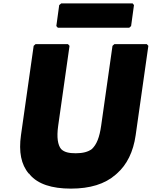

<svg xmlns="http://www.w3.org/2000/svg" viewBox="-20 -1093 897 1135"><path d="M645 -822 578 -350C568 -280 551 -238 523 -212C501 -195 469 -187 428 -187C388 -187 360 -193 341 -212C322 -236 314 -279 324 -350L391 -822L382 -832H190L179 -822L104 -294C90 -195 105 -120 150 -67L152 -66H153L157 -60C204 -5 286 22 399 22C512 22 600 -5 663 -60L671 -67C730 -119 768 -195 782 -294L857 -822L848 -832H656ZM330 -1063 313 -939 322 -929H744L755 -939L772 -1063L764 -1073H342Z"/></svg>

Font: Hussar Woodtype
Style: UltraObl
Weight: 900
Foundry: Cannot Into Space Fonts
Version: Version 1.07